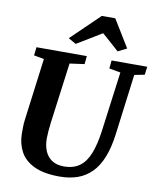

<svg xmlns="http://www.w3.org/2000/svg" viewBox="-105 -1081 966 1172"><g transform="rotate(10 378.0 -495.0)"><path d="M687 -680 639 -306Q628 -220 603.8 -159.5Q579.5 -99 542.2 -61.8Q505 -24.5 455.8 -7.2Q406.5 10 345.5 10Q246.5 10 186.8 -18.8Q127 -47.5 100.5 -97.2Q74 -147 73.5 -209Q73.5 -228 73.8 -248.2Q74 -268.5 76.5 -290L127 -680L64 -691.5L70 -743H382L377 -692.5L286 -680L236 -303Q232.5 -274.5 230.5 -249Q228.5 -223.5 228.5 -205.5Q228.5 -162.5 242.5 -128.5Q256.5 -94.5 285.8 -75Q315 -55.5 361 -55.5Q419.5 -55.5 457.8 -83.5Q496 -111.5 518 -167.2Q540 -223 551.5 -306L601 -680L530.5 -692.5L535.5 -743H756.5L750 -692.5ZM254.5 -831.5 429.5 -1000.5H513L616.5 -831.5L562 -804Q536 -827.5 509.2 -851.2Q482.5 -875 456 -898Q417.5 -875 379 -851.2Q340.5 -827.5 302 -804.5Z"/></g></svg>

Font: Merriweather Light 18pt ExtraBold
Style: Italic
Weight: 800
Italic angle: -7.8°
Version: Version 2.101